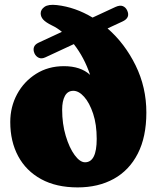

<svg xmlns="http://www.w3.org/2000/svg" viewBox="-20 -779 658 814"><path d="M126.5 -552Q120 -566.5 123.8 -578.5Q127.5 -590.5 143.5 -598L242.5 -644Q222 -661 200.5 -671Q174 -684 163.2 -696Q152.5 -708 152.5 -722.5Q152.5 -738.5 168.8 -750Q185 -761.5 221 -757.5Q299.5 -748.5 372.5 -704.5L469.5 -749.5Q488.5 -758 500.8 -753Q513 -748 519 -735Q534 -703.5 498.5 -687.5L436 -658.5Q509 -595 554.8 -502Q600.5 -409 600.5 -302Q600.5 -198.5 564.2 -127.8Q528 -57 462.5 -20.8Q397 15.5 309 15.5Q218.5 15.5 154.5 -19.5Q90.5 -54.5 57 -117Q23.5 -179.5 23.5 -261.5Q23.5 -326 52.5 -379.8Q81.5 -433.5 133 -466Q184.5 -498.5 251 -498.5Q322 -498.5 362 -461.5Q337.5 -535 293 -592L172.5 -536Q156.5 -528.5 144.5 -534Q132.5 -539.5 126.5 -552ZM243.5 -314Q243.5 -253.5 258.8 -202.8Q274 -152 296.5 -121.5Q319 -91 340.5 -91Q390 -91 390 -190Q390 -251.5 374.8 -297.2Q359.5 -343 336.8 -368.5Q314 -394 291 -394Q267 -394 255.2 -372.2Q243.5 -350.5 243.5 -314Z"/></svg>

Font: Fraunces 9pt S050 Black
Style: Regular
Weight: 900
Version: Version 1.000; ttfautohint (v1.8.3)